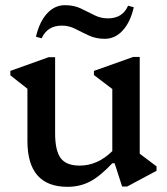

<svg xmlns="http://www.w3.org/2000/svg" viewBox="-20 -709 645 742"><path d="M241 13Q86 13 86 -164V-366L20 -418V-435L168 -488H193V-194Q193 -127 214.5 -98Q236 -69 288 -69Q357 -69 414 -125V-365L343 -419V-435L495 -489H520V-115L585 -66V-49L471 12H452L423 -78H414Q367 -28 328 -7.5Q289 13 241 13ZM385 -559Q351 -559 324 -571.5Q297 -584 272 -597Q247 -610 219 -610Q163 -610 141 -561L119 -567Q132 -624 161.5 -656.5Q191 -689 231 -689Q266 -689 293 -676Q320 -663 344.5 -650.5Q369 -638 397 -638Q454 -638 475 -687L497 -681Q484 -624 454.5 -591.5Q425 -559 385 -559Z"/></svg>

Font: Platypi
Style: Regular
Weight: 400
Designer: David Sargent
Foundry: Bolt Cutter Type
Version: Version 1.200; ttfautohint (v1.8.4.7-5d5b)